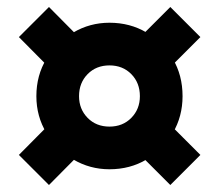

<svg xmlns="http://www.w3.org/2000/svg" viewBox="-20 -595 627 549"><path d="M293 -111Q237 -111 189.5 -139Q142 -167 113 -214.5Q84 -262 84 -320Q84 -380 113 -427Q142 -474 189.5 -502Q237 -530 293 -530Q352 -530 399 -502Q446 -474 474 -427Q502 -380 502 -320Q502 -262 474 -214.5Q446 -167 399 -139Q352 -111 293 -111ZM120 -66 34 -152 150 -269 236 -183ZM150 -372 34 -489 120 -575 236 -458ZM293 -233Q331 -233 355.5 -258Q380 -283 380 -320Q380 -358 355.5 -383Q331 -408 293 -408Q255 -408 230.5 -383Q206 -358 206 -320Q206 -283 230.5 -258Q255 -233 293 -233ZM467 -66 350 -183 436 -269 553 -152ZM436 -372 350 -458 467 -575 553 -489Z"/></svg>

Font: Gabarito SemiBold
Style: Regular
Weight: 600
Designer: Leandro Assis / Alvaro Franca / Felipe Casaprima
Foundry: Naipe Foundry
Version: Version 1.000